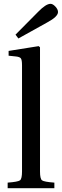

<svg xmlns="http://www.w3.org/2000/svg" viewBox="-20 -983 323 1003"><path d="M61 -802 180 -922Q220 -963 244 -963Q256 -963 269.5 -948.5Q283 -934 283 -920Q283 -896 227 -866L76 -782ZM20 0V-29Q74 -33 84.5 -41Q95 -49 95 -87V-642Q95 -670 89 -678Q83 -686 63 -688L25 -692V-717L182 -742L189 -736V-87Q189 -49 199.5 -41Q210 -33 264 -29V0Z"/></svg>

Font: Linguistics Pro
Style: Regular
Weight: 400
Designer: Stefan Peev, Context Ltd
Foundry: Stefan Peev, Context Ltd
Version: Version 001.000